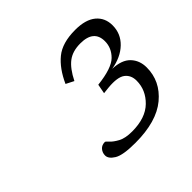

<svg xmlns="http://www.w3.org/2000/svg" viewBox="-108 -826 611 611"><g transform="rotate(-45 197.0 -521.0)"><path d="M221.5 -508.5 227.5 -540.5Q295 -548 317.8 -570.8Q340.5 -593.5 340.5 -623.5Q340.5 -674 280 -674Q245 -674 223 -657.2Q201 -640.5 182 -602.5L155.5 -616Q177 -664 208.8 -690Q240.5 -716 299 -716Q345.5 -716 369.5 -696Q393.5 -676 393.5 -642Q393.5 -604.5 366.5 -578.5Q339.5 -552.5 294.5 -545Q336 -543.5 355.8 -522.8Q375.5 -502 375.5 -470.5Q375.5 -409 325.8 -367.5Q276 -326 180 -326Q124.5 -326 104 -338.5Q83.5 -351 83.5 -366Q83.5 -378.5 91.5 -387.8Q99.5 -397 113.5 -397Q116 -397 124.5 -387.5Q133 -378 150.5 -368.5Q168 -359 198.5 -359Q259 -359 291 -390.2Q323 -421.5 323 -463.5Q323 -488.5 305.5 -501.8Q288 -515 244.5 -511Z"/></g></svg>

Font: Newsreader 6pt Light
Style: Italic
Weight: 300
Italic angle: -17°
Designer: Hugues Gentile
Foundry: Production Type
Version: Version 1.003; ttfautohint (v1.8.3)